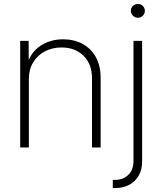

<svg xmlns="http://www.w3.org/2000/svg" viewBox="-20 -741 816 965"><path d="M125 -343.8V0H81.5V-535.6H124L124.5 -414.6H115.2Q135.3 -480.5 185.1 -512Q234.9 -543.5 296.9 -543.5Q352.5 -543.5 395 -520.3Q437.5 -497.1 461.7 -453.9Q485.8 -410.6 485.8 -350.1V0H442.4V-347.7Q442.4 -418.5 400.1 -460.4Q357.9 -502.4 289.6 -502.4Q242.7 -502.4 205.6 -482.9Q168.5 -463.4 146.7 -427.5Q125 -391.6 125 -343.8ZM650.9 -535.6H694.3V69.3Q694.8 110.8 677.5 141.1Q660.2 171.4 629.9 187.7Q599.6 204.1 560.5 204.1H546.9V163.1H559.6Q598.1 163.1 624.5 138.2Q650.9 113.3 650.9 67.9ZM672.9 -651.9Q658.7 -651.9 648.2 -662.1Q637.7 -672.4 637.7 -686.5Q637.7 -701.2 648.2 -711.2Q658.7 -721.2 672.9 -721.2Q687.5 -721.2 697.8 -711.2Q708 -701.2 708 -686.5Q708 -672.4 697.8 -662.1Q687.5 -651.9 672.9 -651.9Z"/></svg>

Font: Inter 20pt ExtraLight
Style: Regular
Weight: 250
Version: Version 4.001;git-66647c0bb